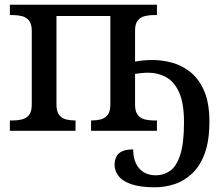

<svg xmlns="http://www.w3.org/2000/svg" viewBox="-20 -556 936 816"><path d="M638 240Q575 240 537 226.5Q499 213 483 191Q467 169 467 145Q467 124 475 109Q483 94 500.5 86.5Q518 79 546 79Q546 130 571.5 159.5Q597 189 643 189Q676 189 703 170Q730 151 746 102Q762 53 762 -36Q762 -118 741 -164Q720 -210 685 -228.5Q650 -247 611 -247Q596 -247 582 -245.5Q568 -244 554 -242V-111Q554 -82 565.5 -67.5Q577 -53 595 -48.5Q613 -44 634 -44H647V0H367V-44H370Q390 -44 408 -48.5Q426 -53 437.5 -67.5Q449 -82 449 -111V-488H220V-111Q220 -82 231.5 -67.5Q243 -53 260.5 -48.5Q278 -44 299 -44H301V0H22V-44H35Q55 -44 73.5 -48.5Q92 -53 103.5 -67.5Q115 -82 115 -111V-425Q115 -455 103 -469Q91 -483 73 -487.5Q55 -492 35 -492H22V-536H647V-492H634Q613 -492 595 -487.5Q577 -483 565.5 -469Q554 -455 554 -426V-294Q569 -297 587.5 -299Q606 -301 628 -301Q669 -301 711.5 -289.5Q754 -278 790 -249Q826 -220 848 -169Q870 -118 870 -39Q870 41 850.5 95Q831 149 797 181Q763 213 722 226.5Q681 240 638 240Z"/></svg>

Font: ET Text
Style: Regular
Weight: 470
Designer: Monotype Design Team
Foundry: Monotype Imaging Inc.
Version: Version 2.009